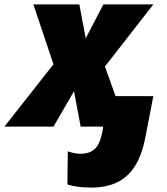

<svg xmlns="http://www.w3.org/2000/svg" viewBox="-77 -573 754 869"><path d="M228 262 230 112Q261 123 289 123Q326 123 350.5 102.5Q375 82 387 21L390 0H288L258 -160L165 0H-57L165 -282L74 -553H282L311 -400L391 -553H617L398 -272L446 -138H617L580 53Q557 169 497.5 222.5Q438 276 338 276Q272 276 228 262Z"/></svg>

Font: Noto Sans Display Black
Style: Italic
Weight: 900
Italic angle: -12°
Designer: Monotype Design team
Foundry: Monotype Imaging Inc.
Version: Version 1.000